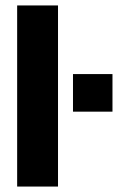

<svg xmlns="http://www.w3.org/2000/svg" viewBox="-20 -685 446 705"><path d="M43 0ZM193 -665V0H43V-665ZM248 -275ZM393 -275H248V-413H393Z"/></svg>

Font: Blinker
Style: Bold
Weight: 700
Designer: Juergen Huber
Foundry: supertype
Version: Version 1.015;PS 1.15;hotconv 1.0.88;makeotf.lib2.5.647800; 